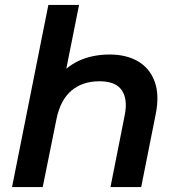

<svg xmlns="http://www.w3.org/2000/svg" viewBox="-20 -762 725 782"><path d="M426 -540Q495 -540 542.5 -512Q590 -484 610 -429.5Q630 -375 614 -296L555 0H430L488 -293Q501 -358 476 -394.5Q451 -431 385 -431Q316 -431 271 -393Q226 -355 210 -277L154 0H29L177 -742H302L250 -482Q273 -501 300 -514Q357 -540 426 -540Z"/></svg>

Font: Montserrat Thin SemiBold
Style: Italic
Weight: 600
Italic angle: -11.3°
Version: Version 9.000